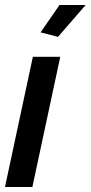

<svg xmlns="http://www.w3.org/2000/svg" viewBox="-20 -751 364 771"><path d="M213 -603 324 -731H219L143 -621ZM112 -523 0 0H110L222 -523Z"/></svg>

Font: FIGSv2-sans-serif SmBold Italic
Style: Regular
Weight: 600
Italic angle: -12°
Designer: Matt McInerney, Pablo Impallari, Rodrigo Fuenzalida
Foundry: Matt McInerney, Pablo Impallari, Rodrigo Fuenzalida
Version: Version 4.020;hotconv 1.0.109;makeotfexe 2.5.65596